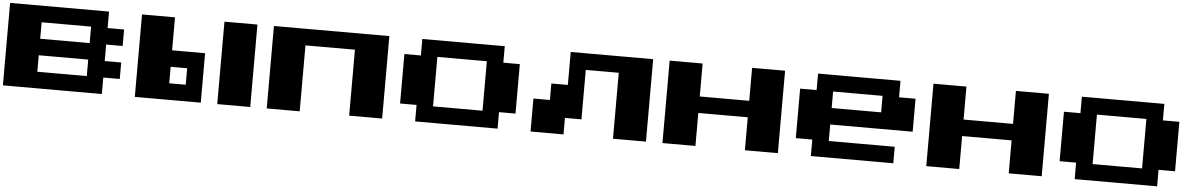

<svg xmlns="http://www.w3.org/2000/svg" viewBox="-32 -1163 9064 1450"><g transform="rotate(5 4500.0 -437.5)"><path d="M0 -125V-750H750V-625H875V-500H750V-375H875V-250H750V-125ZM250 -500H625V-625H250ZM250 -250H625V-375H250Z M1000 -125V-750H1250V-500H1500V-125ZM1625 -125V-750H1875V-125ZM1250 -250H1375V-375H1250Z M2000 -125V-750H2875V-125H2625V-625H2250V-125Z M3125 -125V-250H3000V-625H3125V-750H3750V-625H3875V-250H3750V-125ZM3250 -250H3625V-625H3250Z M4875 -750V-125H4625V-625H4375V-250H4250V-125H4000V-375H4125V-500H4250V-750Z M5000 -125V-750H5250V-500H5625V-750H5875V-125H5625V-375H5250V-125Z M6125 -125V-250H6000V-625H6125V-750H6750V-625H6875V-375H6250V-250H6750V-125ZM6250 -500H6625V-625H6250Z M7000 -125V-750H7250V-500H7625V-750H7875V-125H7625V-375H7250V-125Z M8125 -125V-250H8000V-625H8125V-750H8750V-625H8875V-250H8750V-125ZM8250 -250H8625V-625H8250Z"/></g></svg>

Font: Press Start 2P
Style: Regular
Weight: 400
Designer: CodeMan38
Foundry: CodeMan38
Version: Version 3.000